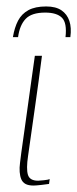

<svg xmlns="http://www.w3.org/2000/svg" viewBox="-20 -572 239 595"><path d="M110 -399Q100 -321 89 -244Q78 -167 67 -89Q61 -49 66.5 -30.5Q72 -12 98 -12Q103 -12 116.5 -13.5Q130 -15 134 -17L132 -2Q127 -1 109 1Q91 3 84 3Q68 3 59 -2Q50 -7 46 -16.5Q42 -26 41 -39Q40 -52 42 -67Q44 -82 46 -99Q51 -136 56.5 -173.5Q62 -211 67 -249Q72 -287 77.5 -324.5Q83 -362 88 -399Q93 -399 99 -399Q105 -399 110 -399ZM123 -552Q153 -552 170.5 -540Q188 -528 195 -507Q202 -486 198 -457H183Q188 -501 172 -517Q156 -533 120 -533Q78 -533 59.5 -513.5Q41 -494 36 -457H20Q25 -487 36 -508Q47 -529 68 -540.5Q89 -552 123 -552Z"/></svg>

Font: Genos Thin
Style: Italic
Weight: 100
Italic angle: -8°
Designer: Robert E. Leuschke
Foundry: Robert E. Leuschke
Version: Version 1.010